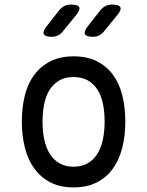

<svg xmlns="http://www.w3.org/2000/svg" viewBox="-20 -805 640 835"><path d="M300 10Q242 10 200 -11.5Q158 -33 130 -71Q102 -109 88.5 -161.5Q75 -214 75 -276Q75 -338 88 -390Q101 -442 129 -479.5Q157 -517 199.5 -538.5Q242 -560 300 -560Q359 -560 401.5 -538.5Q444 -517 471.5 -479.5Q499 -442 512 -390Q525 -338 525 -276Q525 -214 511.5 -161.5Q498 -109 470.5 -71Q443 -33 400.5 -11.5Q358 10 300 10ZM300 -80Q335 -80 360.5 -94.5Q386 -109 402.5 -134.5Q419 -160 427 -196.5Q435 -233 435 -276Q435 -319 427.5 -354.5Q420 -390 403.5 -415.5Q387 -441 361.5 -455.5Q336 -470 300 -470Q264 -470 238.5 -455.5Q213 -441 196.5 -415.5Q180 -390 172.5 -354Q165 -318 165 -275Q165 -232 173 -196Q181 -160 197.5 -134.5Q214 -109 239.5 -94.5Q265 -80 300 -80ZM384 -645Q355 -645 349.5 -656.5Q344 -668 362 -691L417 -761Q427 -773 439 -779Q451 -785 467 -785Q498 -785 503.5 -773.5Q509 -762 489 -738L431 -667Q422 -656 410 -650.5Q398 -645 384 -645ZM205 -645Q176 -645 170.5 -656.5Q165 -668 183 -691L238 -761Q248 -773 260 -779Q272 -785 288 -785Q319 -785 324.5 -773.5Q330 -762 310 -738L252 -667Q243 -656 231 -650.5Q219 -645 205 -645Z"/></svg>

Font: Maple Mono NF CN
Style: Regular
Weight: 400
Monospace: yes
Designer: subframe7536
Version: Version 7.000